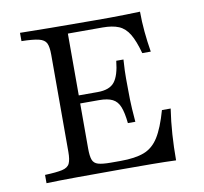

<svg xmlns="http://www.w3.org/2000/svg" viewBox="-68 -644 764 718"><g transform="rotate(-10 314.0 -285.5)"><path d="M52.4 0V-31.5Q96 -33.1 117.7 -37.9Q139.5 -42.7 146.4 -57.3Q153.2 -71.8 153.2 -100.8V-470.2Q153.2 -500 146.4 -514.1Q139.5 -528.2 117.7 -533.5Q96 -538.7 52.4 -539.5V-571Q96.8 -570.2 168.5 -569.4Q240.3 -568.5 336.3 -568.5Q363.7 -568.5 394 -568.5Q424.2 -568.5 453.6 -569.4Q483.1 -570.2 508.1 -571Q508.1 -533.1 511.7 -494.8Q515.3 -456.5 521.8 -416.9H489.5Q476.6 -464.5 460.9 -490.7Q445.2 -516.9 421.4 -527Q397.6 -537.1 359.7 -537.1H228.2V-100.8Q228.2 -71.8 233.5 -57.7Q238.7 -43.5 254.8 -38.7Q271 -33.9 303.2 -33.9H339.5Q395.2 -33.9 429 -46.8Q462.9 -59.7 484.7 -94.4Q506.5 -129 525 -194.4H558.1Q550.8 -146 547.6 -98Q544.4 -50 544.4 0Q504 -1.6 453.2 -2Q402.4 -2.4 336.3 -2.4Q241.1 -2.4 169.4 -2Q97.6 -1.6 52.4 0ZM200.8 -271.8V-302.4H355.6V-271.8ZM391.1 -168.5Q387.1 -208.1 378.2 -230.6Q369.4 -253.2 350.8 -262.5Q332.3 -271.8 300 -271.8V-302.4Q345.2 -302.4 364.1 -326.2Q383.1 -350 388.7 -405.6H416.1Q412.9 -358.1 413.3 -333.1Q413.7 -308.1 413.7 -287.1Q413.7 -270.2 414.1 -254.4Q414.5 -238.7 415.7 -218.5Q416.9 -198.4 419.4 -168.5Z"/></g></svg>

Font: Playfair 12pt Light
Style: Regular
Weight: 300
Designer: Claus Eggers Sørensen
Foundry: Claus Eggers Sørensen
Version: Version 2.000;gftools[0.9.28]